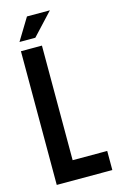

<svg xmlns="http://www.w3.org/2000/svg" viewBox="-130 -916 604 971"><g transform="rotate(-15 172.0 -431.0)"><path d="M41 -700H151V-100H332V0H41ZM116 -862H236L129 -747H46Z"/></g></svg>

Font: kids-team
Style: team
Weight: 400
Designer: Ryoichi Tsunekawa, Thomas Gollenia, Laura Emeder
Foundry: Ryoichi Tsunekawa, Thomas Gollenia, Laura Emeder
Version: Version 2.000